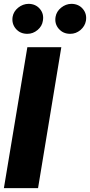

<svg xmlns="http://www.w3.org/2000/svg" viewBox="-25 -971 465 991"><path d="M291.5 -727.5 171.4 0H-4.9L116.2 -727.5ZM116.2 -796.4Q79.1 -796.4 56.9 -822.3Q34.7 -848.1 40 -883.8Q44.9 -912.1 68.8 -931.4Q92.8 -950.7 122.6 -951.2Q159.2 -950.7 180.9 -925Q202.6 -899.4 196.3 -863.8Q192.4 -835.9 168.9 -816.2Q145.5 -796.4 116.2 -796.4ZM337.4 -796.4Q300.8 -796.4 278.3 -822.3Q255.9 -848.1 261.7 -883.8Q266.6 -912.1 290.5 -931.4Q314.5 -950.7 343.8 -951.2Q380.9 -950.7 402.6 -925Q424.3 -899.4 418.5 -863.8Q413.6 -835.9 390.4 -816.2Q367.2 -796.4 337.4 -796.4Z"/></svg>

Font: Inter Tight ExtraBold
Style: Italic
Weight: 800
Italic angle: -9.39999°
Designer: Rasmus Andersson
Foundry: rsms
Version: Version 3.004